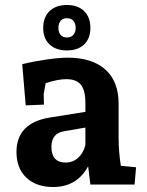

<svg xmlns="http://www.w3.org/2000/svg" viewBox="-20 -739 588 769"><path d="M46 -130Q46 -246 178 -268L322 -291V-326Q322 -377 304 -399.5Q286 -422 245 -422Q213 -422 163 -406L155 -363L156 -320L83 -317L69 -482Q114 -493 165.5 -500.5Q217 -508 251 -508Q349 -508 402 -460.5Q455 -413 455 -324V-190Q455 -131 464 -75L525 -69L519 0H342L333 -73Q288 10 193 10Q125 10 85.5 -27.5Q46 -65 46 -130ZM243 -88Q272 -88 293 -107Q314 -126 322 -158V-228L240 -214Q212 -210 199 -194Q186 -178 186 -151Q186 -88 243 -88ZM153 -627Q153 -670 178.5 -694.5Q204 -719 248 -719Q292 -719 317 -694.5Q342 -670 342 -627Q342 -585 317 -561Q292 -537 248 -537Q204 -537 178.5 -561Q153 -585 153 -627ZM283 -627Q283 -645 274 -655.5Q265 -666 248 -666Q231 -666 222.5 -655.5Q214 -645 214 -627Q214 -610 222.5 -599.5Q231 -589 248 -589Q265 -589 274 -599.5Q283 -610 283 -627Z"/></svg>

Font: Andada Pro ExtraBold
Style: Regular
Weight: 800
Designer: Carolina Giovagnoli
Foundry: Huerta Tipografica
Version: Version 3.005; ttfautohint (v1.8.4)